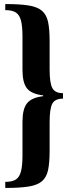

<svg xmlns="http://www.w3.org/2000/svg" viewBox="-20 -807 340 948"><path d="M6 121V91Q40 91 58 79.5Q76 68 83.5 39.5Q91 11 91 -39V-206Q91 -268 113 -296.5Q135 -325 193 -332V-336Q135 -343 113 -371Q91 -399 91 -461V-627Q91 -678 83.5 -706Q76 -734 58 -745.5Q40 -757 6 -757V-787Q78 -787 121.5 -780Q165 -773 187.5 -753.5Q210 -734 217.5 -698Q225 -662 225 -605V-464Q225 -397 238.5 -372Q252 -347 291 -347V-320Q252 -320 238.5 -295.5Q225 -271 225 -203V-61Q225 -4 217.5 32Q210 68 187.5 87.5Q165 107 121.5 114Q78 121 6 121Z"/></svg>

Font: Libre Bodoni
Style: Bold
Weight: 700
Designer: Pablo Impallari, Rodrigo Fuenzalida
Foundry: Impallari Type
Version: Version 2.005;gftools[0.9.23]